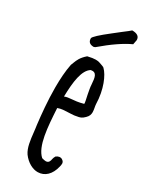

<svg xmlns="http://www.w3.org/2000/svg" viewBox="-177 -728 596 751"><g transform="rotate(30 120.5 -352.5)"><path d="M90.3 -555.7C137.7 -596.2 178.7 -624 212.9 -639.6C215.3 -652.3 216.8 -658.2 216.8 -660.2C216.8 -676.3 205.6 -684.6 182.6 -684.6C178.7 -680.7 168 -672.4 149.9 -658.7L118.2 -633.8C80.6 -604.5 57.6 -583.5 57.6 -577.1C57.6 -561.5 65.9 -553.2 84.5 -553.2ZM119.6 -469.2C145.5 -474.1 148.4 -452.6 150.4 -423.3C150.9 -408.7 154.3 -395.5 156.7 -380.9C161.1 -361.8 164.6 -344.7 163.6 -341.8C140.6 -335.4 124.5 -334 111.3 -333C99.1 -332 90.3 -331.1 80.6 -327.1C82 -395 89.4 -450.7 119.6 -469.2ZM155.3 -503.9 144 -508.3C136.2 -511.2 128.9 -514.2 116.2 -514.2C107.9 -514.2 96.7 -512.7 80.6 -508.8C58.1 -489.3 52.2 -474.1 46.9 -460.4L42 -447.8C35.6 -416.5 33.2 -378.9 33.2 -340.8C33.2 -282.2 39.1 -221.7 44.4 -177.7C45.9 -167 47.4 -157.2 48.3 -147C52.2 -111.8 55.7 -81.5 70.8 -59.1C89.4 -33.7 116.2 -19 139.6 -19.5C170.4 -20 194.3 -42 203.6 -82C205.6 -90.3 209.5 -103 196.8 -110.4H197.3C188.5 -116.2 177.7 -114.3 168.9 -106.9C165.5 -101.1 164.1 -96.7 163.1 -92.3C161.6 -83.5 158.7 -72.3 145 -72.3C140.6 -72.3 134.8 -73.7 127.4 -75.7C90.3 -108.9 85 -190.9 80.1 -274.9C96.7 -281.2 109.9 -280.8 128.4 -281.7C135.7 -282.2 143.6 -282.2 152.3 -283.2L161.1 -284.7H160.6C177.2 -287.1 183.6 -289.1 195.8 -301.3C206.1 -311 208.5 -320.3 208.5 -330.1C208.5 -338.9 207 -341.8 206.5 -347.2C205.6 -352.5 204.1 -359.9 204.1 -363.8C202.6 -429.2 179.2 -481.4 158.2 -501.5Z"/></g></svg>

Font: Amatic Mod Bold ONEptTWO
Style: Bold
Weight: 700
Designer: David Occhino Design
Foundry: David Occhino Design
Version: Version 1.2